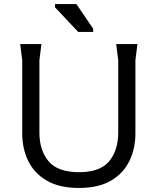

<svg xmlns="http://www.w3.org/2000/svg" viewBox="-20 -918 780 950"><path d="M371 12Q273 12 211 -24.5Q149 -61 119.5 -122Q90 -183 90 -258V-620L80 -700H185L175 -620V-262Q175 -174 220.5 -120Q266 -66 371 -66Q475 -66 520 -120Q565 -174 565 -262V-620L555 -700H660L650 -620V-258Q650 -183 620.5 -122Q591 -61 529.5 -24.5Q468 12 371 12ZM441 -760H367L252 -882V-898H358L441 -776Z"/></svg>

Font: AR One Sans
Style: Regular
Weight: 400
Designer: Niteesh Yadav
Foundry: Niteesh Yadav
Version: Version 1.001;gftools[0.9.33]